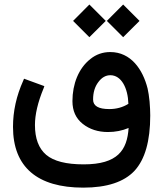

<svg xmlns="http://www.w3.org/2000/svg" viewBox="-20 -610 729 858"><path d="M651.4 -93.8C651.4 -111.8 650.4 -132.8 648.4 -156.7C646 -180.2 643.1 -199.2 639.6 -214.4C618.2 -299.8 564.9 -377.4 472.7 -377.4C439.5 -377.4 409.7 -367.2 383.8 -346.2C331.1 -304.7 303.7 -234.4 303.7 -158.2C303.7 -114.7 318.8 -81.1 349.6 -56.6C380.4 -32.2 418 -20 462.4 -20C495.1 -20 525.9 -25.9 554.7 -38.1C548.3 61 505.9 124.5 354 124.5C275.9 124.5 220.2 110.4 186.5 82C152.8 53.2 136.2 8.8 136.2 -51.3C136.2 -98.1 148.9 -152.8 174.8 -215.3L178.2 -225.1L87.4 -258.3L84 -250C53.2 -181.6 38.1 -112.8 38.1 -43C38.1 136.7 147 228.5 352.1 228.5C458 228.5 534.7 203.1 581.5 152.8C627.9 102.1 651.4 20 651.4 -93.8ZM379.4 -589.8 306.6 -516.6 379.4 -443.8 452.6 -516.6ZM530.3 -589.8 457.5 -516.6 530.3 -443.8 603.5 -516.6ZM396 -165C396 -196.8 403.8 -222.7 419.4 -243.2C434.6 -263.7 452.6 -273.9 473.1 -273.9C522.5 -273.9 551.8 -216.3 553.7 -146C528.8 -130.4 500 -122.6 468.3 -122.6C419.9 -122.6 396 -136.7 396 -165Z"/></svg>

Font: Samim Medium
Style: Regular
Weight: 500
Foundry: DejaVu fonts team - Redesigned by Saber Rastikerdar
Version: Version 4.0.5